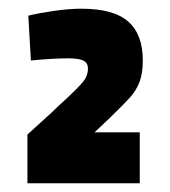

<svg xmlns="http://www.w3.org/2000/svg" viewBox="-20 -694 390 441"><path d="M43 -385 98 -435Q111 -448 131 -466Q160 -493 171 -506.5Q182 -520 182 -537Q182 -549 172 -554.5Q162 -560 136 -560Q101 -560 51 -555L45 -658Q69 -664 104 -669Q139 -674 167 -674Q241 -674 274.5 -644.5Q308 -615 308 -555Q308 -526 300.5 -506Q293 -486 278.5 -470Q264 -454 232 -423L213 -405L197 -390H301V-273H43Z"/></svg>

Font: Cairo Black
Style: Regular
Weight: 900
Designer: Mohamed Gaber, Accademia di Belle Arti di Urbino and others
Foundry: Kief Type Foundry, Accademia di Belle Arti di Urbino and others
Version: Version 3.011